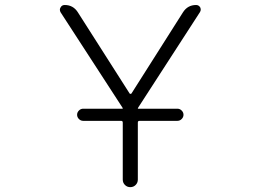

<svg xmlns="http://www.w3.org/2000/svg" viewBox="-20 -774 1040 772"><path d="M314.5 -288.1Q304.7 -288.1 297.4 -295.4Q290 -302.7 290 -312.5Q290 -322.3 297.4 -329.6Q304.7 -336.9 314.5 -336.9H472.7Q473.6 -336.9 473.6 -338.4Q473.6 -339.8 472.7 -340.8L223.6 -724.6Q220.7 -729.5 220.7 -735.4Q220.7 -739.3 223.6 -744.1Q228.5 -753.9 240.2 -753.9Q274.4 -753.9 293 -724.6L501 -398.4Q502 -396.5 504.9 -396.5Q507.8 -396.5 508.8 -398.4L715.8 -724.6Q734.4 -753.9 768.6 -753.9Q779.3 -753.9 785.2 -744.1Q787.1 -739.3 787.1 -735.4Q787.1 -730.5 784.2 -725.6L535.2 -340.8Q534.2 -339.8 534.2 -338.4Q534.2 -336.9 535.2 -336.9H693.4Q703.1 -336.9 710.4 -329.6Q717.8 -322.3 717.8 -312.5Q717.8 -302.7 710.4 -295.4Q703.1 -288.1 693.4 -288.1H541Q534.2 -288.1 534.2 -281.2V-51.8Q534.2 -39.1 525.4 -30.3Q516.6 -21.5 503.9 -21.5Q491.2 -21.5 482.4 -30.3Q473.6 -39.1 473.6 -51.8V-281.2Q473.6 -288.1 466.8 -288.1Z"/></svg>

Font: Rounded-X Mgen+ 2m light
Style: Regular
Weight: 200
Designer: [Source Han Sans]
Ryoko NISHIZUKA  (kana & ideographs); Paul D. Hunt (Latin, Greek & Cyrillic); Wenlong ZHANG  (bopomofo
Version: Version 1.059.20150602